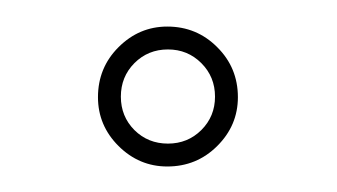

<svg xmlns="http://www.w3.org/2000/svg" viewBox="-20 -718 256 146"><path d="M107.2 -591.4Q129.6 -591.4 145.2 -607Q160.9 -622.6 160.9 -644.1Q160.9 -666.5 145.2 -682.1Q129.6 -697.8 107.2 -697.8Q85.8 -697.8 70.1 -682.1Q54.5 -666.5 54.5 -644.1Q54.5 -622.6 70.1 -607Q85.8 -591.4 107.2 -591.4ZM107.7 -680.4Q122.7 -680.4 133.1 -670Q143.5 -659.6 143.5 -644.5Q143.5 -629.5 133.1 -619.1Q122.7 -608.8 107.7 -608.8Q92.6 -608.8 82.2 -619.1Q71.9 -629.5 71.9 -644.5Q71.9 -659.6 82.2 -670Q92.6 -680.4 107.7 -680.4Z"/></svg>

Font: Emberly Black
Style: Regular
Weight: 900
Designer: Rajesh Rajput
Foundry: Rajesh Rajput
Version: Version 1.000